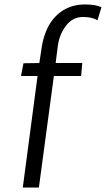

<svg xmlns="http://www.w3.org/2000/svg" viewBox="-20 -839 474 859"><path d="M82 0 148 -499H74L85 -556L156 -557L165 -617Q172.5 -677 198 -724Q223 -769 264.5 -794Q306 -819 360 -819Q382 -819 399.5 -816.5Q417 -814 434 -807L416 -748Q393.5 -763 351 -763Q305.5 -763 276 -725Q246.5 -687 239 -636L229 -557H348L343 -499H221L154 0Z"/></svg>

Font: Merriweather Sans Light
Style: Italic
Weight: 300
Italic angle: -7.5°
Designer: Eben Sorkin
Foundry: Eben Sorkin
Version: Version 2.001; ttfautohint (v1.8.3)